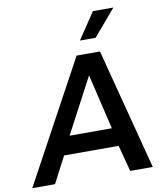

<svg xmlns="http://www.w3.org/2000/svg" viewBox="-148 -1086 1018 1172"><g transform="rotate(-10 361.0 -500.0)"><path d="M496 -837H399L508 -1000H635ZM520 -163H182L97 0H-44L363 -750H508L703 0H563ZM498 -276 417 -618 236 -276Z"/></g></svg>

Font: Oakes Grotesk
Style: Bold Italic
Weight: 600
Italic angle: -8°
Designer: Samuel Oakes
Foundry: Samuel Oakes
Version: Version 1.000;PS 001.000;hotconv 1.0.88;makeotf.lib2.5.64775